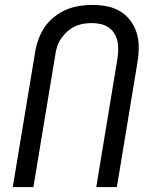

<svg xmlns="http://www.w3.org/2000/svg" viewBox="-20 -762 640 782"><path d="M32 0 123 -549Q127 -575 136.5 -601.5Q146 -628 161.5 -651Q177 -674 200 -692.5Q223 -711 248.5 -722Q274 -733 301.5 -737.5Q329 -742 355 -742Q386 -742 415 -736.5Q444 -731 468.5 -716.5Q493 -702 510.5 -679Q528 -656 536.5 -628.5Q545 -601 545 -570.5Q545 -540 540 -509L456 0H372L458 -521Q461 -540 461.5 -558.5Q462 -577 458.5 -594Q455 -611 445.5 -626Q436 -641 422 -650.5Q408 -660 390.5 -664Q373 -668 354 -668Q337 -668 319 -665Q301 -662 284.5 -654Q268 -646 254 -633.5Q240 -621 229 -605Q218 -589 212.5 -571.5Q207 -554 205 -537L116 0Z"/></svg>

Font: Iosevka Extended
Style: Italic
Weight: 400
Width: 7
Italic angle: -9°
Monospace: yes
Designer: Belleve Invis
Foundry: Belleve Invis
Version: Version 32.5.0; ttfautohint (v1.8.4)